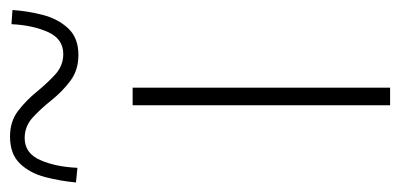

<svg xmlns="http://www.w3.org/2000/svg" viewBox="-286 -586 818 393"><g transform="rotate(-90 123.5 -389.0)"><path d="M105 0V-527H141V0ZM208 -638Q177 -638 155 -654.5Q133 -671 115.5 -693Q98 -715 80 -731.5Q62 -748 38 -748Q7 -748 -7 -716.5Q-21 -685 -23 -640L-53 -643Q-50 -675 -42 -706Q-34 -737 -14.5 -757.5Q5 -778 41 -778Q72 -778 93.5 -761.5Q115 -745 132.5 -723.5Q150 -702 168 -685.5Q186 -669 210 -669Q241 -669 255 -700.5Q269 -732 271 -775L300 -773Q298 -742 290 -711Q282 -680 262.5 -659Q243 -638 208 -638Z"/></g></svg>

Font: Noto Sans JP
Style: Regular
Weight: 100
Designer: Ryoko NISHIZUKA 西塚涼子 (kana, bopomofo & ideographs); Paul D. Hunt (Latin, Greek & Cyrillic); Sandoll Communications 산돌커뮤니
Foundry: Adobe
Version: Version 2.004;hotconv 1.0.118;makeotfexe 2.5.65603